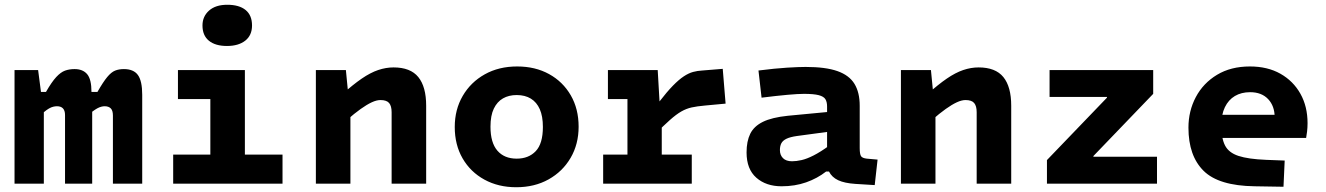

<svg xmlns="http://www.w3.org/2000/svg" viewBox="-20 -771 5566 806"><path d="M140 -477 152 -385H173Q197 -427 216 -447.5Q235 -468 253 -474.5Q271 -481 293 -481Q328 -481 346 -459.5Q364 -438 364 -385H389Q413 -427 430 -447.5Q447 -468 463 -474.5Q479 -481 500 -481Q541 -481 559 -456Q577 -431 577 -373V0H454V-286Q454 -307 445 -316Q436 -325 419 -325Q413 -325 405 -323Q397 -321 388 -316Q379 -311 367 -302V0H253V-288Q253 -325 219 -325Q212 -325 203.5 -323Q195 -321 185.5 -315.5Q176 -310 164 -300V0H41V-477Z M863 -477H1008V0H863ZM727 -477H940V-355H727ZM707 -122H1166V0H707ZM933 -578Q884 -578 857 -600Q830 -622 830 -664Q830 -702 857.5 -726.5Q885 -751 934 -751Q984 -751 1011 -729Q1038 -707 1038 -664Q1038 -622.7 1009.5 -600.3Q981 -578 933 -578Z M1432 -477 1446 -333H1451V0H1306V-477ZM1435 -266 1415 -374Q1462 -416 1498.5 -441Q1535 -466 1567.5 -477Q1600 -488 1632 -488Q1703 -488 1736 -447.5Q1769 -407 1769 -327V0H1624V-300Q1624 -326 1613.5 -338.5Q1603 -351 1577 -351Q1561 -351 1540.5 -341.5Q1520 -332 1494 -313.5Q1468 -295 1435 -266Z M2147 15Q2072 15 2013.5 -17Q1955 -49 1922 -106Q1889 -163 1889 -238Q1889 -311 1922.5 -368.5Q1956 -426 2015 -459Q2074 -492 2151 -492Q2227 -492 2285 -460Q2343 -428 2376 -371Q2409 -314 2409 -239Q2409 -166 2375.5 -108.5Q2342 -51 2283 -18Q2224 15 2147 15ZM2149 -105Q2199 -105 2229 -136.5Q2259 -168 2259 -238Q2259 -283 2246 -312.5Q2233 -342 2208.5 -357Q2184 -372 2149 -372Q2116 -372 2091.5 -358Q2067 -344 2053 -315Q2039 -286 2039 -239Q2039 -172 2068 -138.5Q2097 -105 2149 -105Z M2741 -477 2749 -339H2758V0H2614V-477ZM2725 -203 2746 -342Q2780 -386 2805 -411.5Q2830 -437 2850.5 -450.5Q2871 -464 2889.5 -469Q2908 -474 2928 -475L3014 -482L3026 -336L2940 -328Q2906 -325 2883.5 -320Q2861 -315 2840 -303Q2819 -291 2792.5 -267.5Q2766 -244 2725 -203ZM2532 -477H2695V-355H2532ZM2512 -122H2884V0H2512Z M3305 -94Q3323 -94 3345 -99Q3367 -104 3395.5 -118.5Q3424 -133 3460 -159V-51H3448Q3411 -22 3364 -5.5Q3317 11 3261 11Q3196 11 3155 -25Q3114 -61 3114 -131Q3114 -178 3129.5 -209.5Q3145 -241 3182.5 -259.5Q3220 -278 3287 -285L3466 -302V-219L3325 -200Q3297 -196 3281.5 -188.5Q3266 -181 3260 -169.5Q3254 -158 3254 -141Q3254 -120 3267 -107Q3280 -94 3305 -94ZM3589 -149Q3589 -124 3594.5 -115.5Q3600 -107 3619 -105L3664 -101L3652 6L3571 1Q3525 -2 3498.5 -14.5Q3472 -27 3460 -51L3452 -90V-324Q3452 -343 3445 -354.5Q3438 -366 3417 -371.5Q3396 -377 3355 -377Q3331 -377 3286 -373Q3241 -369 3177 -361L3164 -475Q3235 -484 3284.5 -487Q3334 -490 3362 -490Q3446 -490 3495.5 -472.5Q3545 -455 3567 -419Q3589 -383 3589 -327Z M3888 -477 3902 -333H3907V0H3762V-477ZM3891 -266 3871 -374Q3918 -416 3954.5 -441Q3991 -466 4023.5 -477Q4056 -488 4088 -488Q4159 -488 4192 -447.5Q4225 -407 4225 -327V0H4080V-300Q4080 -326 4069.5 -338.5Q4059 -351 4033 -351Q4017 -351 3996.5 -341.5Q3976 -332 3950 -313.5Q3924 -295 3891 -266Z M4375 0V-85L4471 -113H4837V0ZM4375 -74V-99L4651 -386L4627 -334V-410H4821V-377L4546 -91L4570 -143V-74ZM4386 -364V-477H4821V-387L4718 -364Z M5295 -100 5373 -97 5368 13 5247 11Q5096 9 5032.5 -54Q4969 -117 4969 -235Q4969 -305 5000 -363.5Q5031 -422 5089 -457Q5147 -492 5227 -492Q5301 -492 5355 -461.5Q5409 -431 5439 -377.5Q5469 -324 5469 -254Q5469 -235 5467 -219Q5465 -203 5463 -192H5065V-289H5406L5331 -278Q5331 -326 5303.5 -355Q5276 -384 5228 -384Q5191 -384 5164 -368Q5137 -352 5122 -321Q5107 -290 5107 -245Q5107 -191 5122.5 -160.5Q5138 -130 5179 -116.5Q5220 -103 5295 -100Z"/></svg>

Font: Intel One Mono Light
Style: Regular
Weight: 300
Monospace: yes
Designer: Fred Shallcrass
Foundry: Frere-Jones Type LLC
Version: Version 1.004